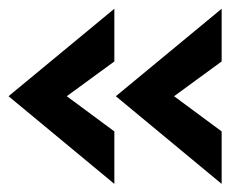

<svg xmlns="http://www.w3.org/2000/svg" viewBox="-20 -478 582 450"><path d="M248 -47 0 -252.5 248 -457.5V-334L136.5 -252.5L248 -170ZM499.5 -47 251.5 -252.5 499.5 -457.5V-334L388 -252.5L499.5 -170Z"/></svg>

Font: Acari Sans Neue
Style: Bold
Weight: 700
Designer: Alfredo Marco Pradil (font), Cristiano Sobral (main changes)
Foundry: Hanken Design Co. (font), Cristiano Sobral (main changes)
Version: Version 2.459;March 19, 2022;FontCreator 14.0.0.2808 64-bit;